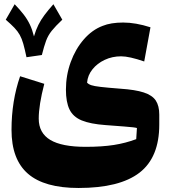

<svg xmlns="http://www.w3.org/2000/svg" viewBox="-20 -643 820 927"><path d="M676.3 -346.2Q604 -371.1 564.9 -371.1Q522 -371.1 485.6 -354Q449.2 -336.9 426.3 -308.1Q403.3 -279.3 400.4 -244.1Q407.2 -236.3 420.7 -231.7Q434.1 -227.1 466.1 -223.4Q498 -219.7 560.5 -214.8Q633.3 -210 674.3 -196.5Q715.3 -183.1 732.2 -157.5Q749 -131.8 749 -89.8V-41.5Q749 117.2 653.3 190.9Q557.6 264.6 359.4 264.6Q194.3 264.6 115 195.8Q35.6 127 35.6 -16.1Q35.6 -155.3 77.1 -274.9L193.8 -238.3Q167 -135.3 167 -70.3Q167 -1 222.7 32.5Q278.3 65.9 393.1 65.9Q473.1 65.9 530 56.9Q586.9 47.9 637.7 28.8L641.1 -24.9Q634.8 -26.9 622.6 -28.3Q610.4 -29.8 580.1 -32.2Q549.8 -34.7 489.3 -39.1Q416.5 -44.4 374.8 -61.5Q333 -78.6 315.7 -114.3Q298.3 -149.9 298.3 -210Q298.3 -279.8 321.3 -343Q344.2 -406.2 384.5 -452.6Q424.8 -499 475.6 -518.1Q515.1 -534.2 574.7 -534.2Q634.8 -534.2 706.5 -511.2ZM182.1 -377.4 107.9 -366.7Q99.6 -406.2 92.5 -431.4Q85.4 -456.5 75.4 -474.4Q65.4 -492.2 49.6 -508.8Q33.7 -525.4 7.8 -547.9L50.8 -622.6Q77.1 -595.2 94.7 -572.3Q112.3 -549.3 124 -524.9Q135.7 -500.5 144 -467.3Q153.3 -499 165.3 -522.9Q177.2 -546.9 194.6 -570.1Q211.9 -593.3 237.8 -622.6L280.8 -547.9Q247.6 -516.6 230 -494.6Q212.4 -472.7 202.6 -446.5Q192.9 -420.4 182.1 -377.4Z"/></svg>

Font: Pinar DS1 ExtraBold
Style: Regular
Weight: 800
Designer: Amin Abedi
Version: Version 3.000